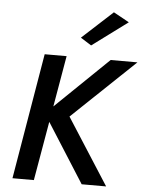

<svg xmlns="http://www.w3.org/2000/svg" viewBox="-62 -1015 807 1064"><g transform="rotate(5 341.0 -482.5)"><path d="M615 -917 528 -965 358 -809 418 -771ZM166 -700 48 0H167L224 -329L433 0H569L333 -368L682 -700H533L239 -416L288 -700Z"/></g></svg>

Font: Jost Medium
Style: Italic
Weight: 500
Italic angle: -5°
Version: Version 3.710